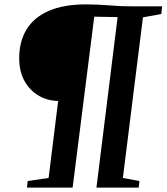

<svg xmlns="http://www.w3.org/2000/svg" viewBox="-20 -855 759 875"><path d="M103 0 106 -30 201.5 -44 245 -395Q196.5 -395.5 156 -419.2Q115.5 -443 91.5 -486.2Q67.5 -529.5 67.5 -589Q67.5 -665.5 100.8 -720.5Q134 -775.5 201.8 -805.2Q269.5 -835 372.5 -835Q401 -835 426.8 -833.8Q452.5 -832.5 477.5 -830.5Q502.5 -828.5 530 -827.2Q557.5 -826 590 -826H719L715 -791L631.5 -776Q626 -733.5 620 -684Q614 -634.5 607 -580.2Q600 -526 593 -469.5Q586 -413 579 -356Q572 -299 565 -244.2Q558 -189.5 551.8 -138.8Q545.5 -88 540 -44L615.5 -30L612 0H419.5L516 -777L409.5 -779L311 0Z"/></svg>

Font: Merriweather 72pt
Style: Bold Italic
Weight: 700
Italic angle: -7.8°
Version: Version 2.101